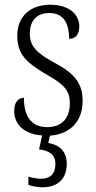

<svg xmlns="http://www.w3.org/2000/svg" viewBox="-20 -563 407 811"><path d="M160 228C222 228 262 194 262 129C262 74 228 48 184 41L191 10C276 4 329 -50 329 -137C329 -209 297 -252 210 -298C137 -338 106 -366 106 -421C106 -471 131 -508 188 -508C243 -508 272 -472 272 -399C300 -399 315 -419 315 -451C315 -501 273 -543 193 -543C108 -543 53 -494 53 -412C53 -335 89 -299 182 -245C256 -204 275 -175 275 -128C275 -64 242 -26 179 -26C109 -26 81 -76 81 -150C60 -150 40 -135 40 -94C40 -40 79 4 158 9L145 68C188 73 214 90 214 130C214 173 190 192 153 192C138 192 120 189 100 183V218C120 225 142 228 160 228Z"/></svg>

Font: Noto Serif Thai Condensed Light
Style: Regular
Weight: 300
Width: 3
Designer: Monotype Design Team
Foundry: Monotype Imaging Inc.
Version: Version 2.002